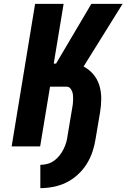

<svg xmlns="http://www.w3.org/2000/svg" viewBox="-20 -755 652 990"><path d="M188 215V95Q206 95 224.5 90Q243 85 259 73.5Q275 62 287.5 46Q300 30 308.5 12.5Q317 -5 322 -23Q327 -41 329 -59L352 -196Q354 -207 355.5 -218Q357 -229 357 -240Q357 -251 356.5 -261.5Q356 -272 352.5 -282Q349 -292 342 -300Q335 -308 324 -308H238L187 0H40L161 -735H308L257 -427H269L451 -735H612L411 -412Q440 -397 461.5 -371.5Q483 -346 492.5 -314Q502 -282 502 -247Q502 -212 496 -176L473 -40Q468 -6 457 27Q446 60 427 90.5Q408 121 380.5 146Q353 171 321 186.5Q289 202 255 208.5Q221 215 188 215Z"/></svg>

Font: Iosevka Aile Heavy Oblique
Style: Regular
Weight: 900
Italic angle: -9°
Designer: Belleve Invis
Foundry: Belleve Invis
Version: Version 31.1.0; ttfautohint (v1.8.4)